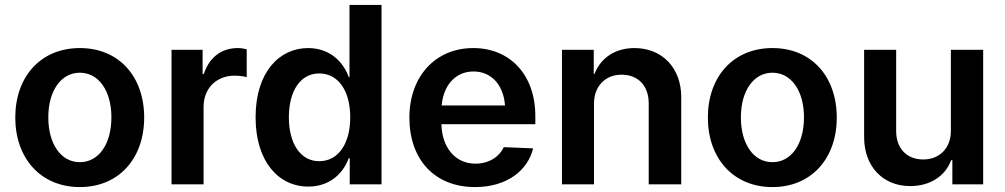

<svg xmlns="http://www.w3.org/2000/svg" viewBox="-20 -748 4077 779"><path d="M304 11C463 11 565 -106 565 -271C565 -437 463 -553 304 -553C145 -553 42 -437 42 -271C42 -106 145 11 304 11ZM176 -272C176 -380 228 -453 304 -453C380 -453 432 -380 432 -272C432 -164 381 -90 304 -90C227 -90 176 -164 176 -272Z M676 0H806V-315C806 -390 859 -441 931 -441C947 -441 968 -439 981 -435V-548C969 -551 958 -553 945 -553C881 -553 830 -518 807 -448H802V-546H676Z M1231 9C1313 9 1370 -39 1395 -106H1399V0H1528V-728H1398V-435H1395C1371 -502 1314 -553 1230 -553C1114 -553 1017 -456 1017 -272C1017 -94 1109 9 1231 9ZM1152 -272C1152 -378 1198 -450 1275 -450C1353 -450 1401 -379 1401 -272C1401 -167 1354 -94 1275 -94C1198 -94 1152 -167 1152 -272Z M1907 11C2040 11 2122 -59 2143 -146L2024 -151C2010 -119 1971 -84 1909 -84C1825 -84 1773 -152 1771 -244H2152V-277C2152 -445 2049 -553 1900 -553C1746 -553 1641 -437 1641 -271C1641 -101 1743 11 1907 11ZM1772 -320C1779 -403 1829 -458 1901 -458C1975 -458 2023 -402 2029 -320Z M2390 -328C2390 -398 2436 -445 2502 -445C2570 -445 2612 -399 2612 -329V0H2744V-354C2744 -471 2668 -553 2554 -553C2476 -553 2417 -513 2392 -448H2389V-546H2260V0H2390Z M3114 11C3273 11 3375 -106 3375 -271C3375 -437 3273 -553 3114 -553C2955 -553 2852 -437 2852 -271C2852 -106 2955 11 3114 11ZM2986 -272C2986 -380 3038 -453 3114 -453C3190 -453 3242 -380 3242 -272C3242 -164 3191 -90 3114 -90C3037 -90 2986 -164 2986 -272Z M3838 -217C3838 -147 3792 -101 3726 -101C3658 -101 3616 -147 3616 -216V-546H3486V-191C3486 -74 3561 7 3673 7C3753 7 3815 -33 3839 -98H3844V0H3969V-546H3838Z"/></svg>

Font: Wafeq Semi Bold
Style: Regular
Weight: 600
Designer: Rasmus Andersson & Azza Alameddine
Foundry: Google & TypeTogether
Version: Version 3.000;January 28, 2025;FontCreator 15.0.0.3014 64-bi